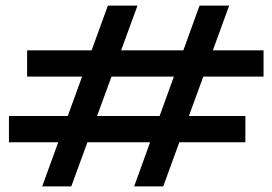

<svg xmlns="http://www.w3.org/2000/svg" viewBox="-20 -667 973 687"><path d="M564 0H460L694 -647H800ZM235 0H131L366 -647H472ZM77 -487H923V-393H77ZM12 -252H858V-158H12Z"/></svg>

Font: BioRhyme SemiExpanded SemiBold
Style: Regular
Weight: 600
Width: 6
Designer: Aoife Mooney
Foundry: Aoife Mooney Type
Version: Version 1.600;gftools[0.9.33]